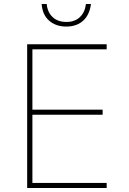

<svg xmlns="http://www.w3.org/2000/svg" viewBox="-20 -934 640 954"><path d="M115 -714H510V-689H141V-389H490V-364H141V-25H510V0H115ZM187 -914H212Q216 -873 241.5 -849Q267 -825 310 -825Q352 -825 377 -849Q402 -873 407 -914H432Q425 -860 393 -831Q361 -802 309 -802Q258 -802 224.5 -831Q191 -860 187 -914Z"/></svg>

Font: Noto Sans Mono UI Thin
Style: Regular
Weight: 250
Monospace: yes
Designer: Monotype Design team
Foundry: Monotype Imaging Inc.
Version: Version 1.000